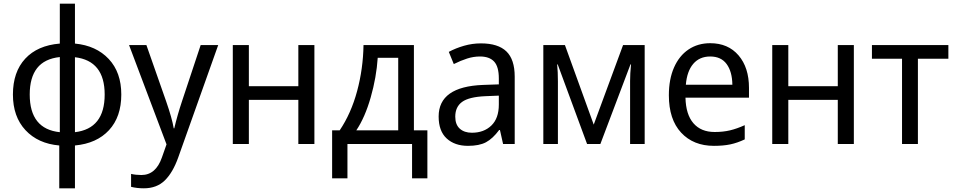

<svg xmlns="http://www.w3.org/2000/svg" viewBox="-20 -780 5177 1040"><path d="M386 -544Q501 -533 569 -460.5Q637 -388 637 -268Q637 -147 570.5 -75Q504 -3 386 8V240H301V8Q186 -2 118 -75Q50 -148 50 -268Q50 -390 116.5 -462Q183 -534 304 -544V-760H386ZM141 -268Q141 -81 304 -64V-471Q221 -462 181 -411Q141 -360 141 -268ZM386 -64Q547 -83 547 -268Q547 -451 386 -470Z M773 -536 880 -231Q912 -139 921 -85H924Q941 -157 966 -232L1067 -536H1162L945 74Q916 155 872.5 197.5Q829 240 759 240Q722 240 690 232V162Q716 168 746 168Q824 168 857 73L882 2L679 -536Z M1328 -313H1596V-536H1683V0H1596V-239H1328V0H1241V-536H1328Z M2222 -74H2295V186H2212V0H1862V186H1779V-74H1820Q1882 -166 1914.5 -287Q1947 -408 1949 -536H2222ZM2026 -467Q2019 -361 1988 -252.5Q1957 -144 1910 -74H2137V-467Z M2768 -365V0H2705L2688 -76H2684Q2649 -29 2612.5 -9.5Q2576 10 2515 10Q2443 10 2399.5 -30Q2356 -70 2356 -149Q2356 -311 2597 -320L2682 -323V-355Q2682 -419 2656.5 -446.5Q2631 -474 2580 -474Q2545 -474 2510.5 -463Q2476 -452 2438 -433L2411 -499Q2448 -519 2493 -532Q2538 -545 2585 -545Q2678 -545 2723 -501.5Q2768 -458 2768 -365ZM2609 -259Q2520 -255 2483 -228Q2446 -201 2446 -148Q2446 -105 2470.5 -83Q2495 -61 2536 -61Q2601 -61 2641.5 -100Q2682 -139 2682 -214V-262Z M3472 0H3393V-342Q3393 -381 3398 -431H3395L3232 0H3160L3001 -431H2998Q3002 -391 3002 -339V0H2923V-536H3040L3196 -105L3355 -536H3472Z M4037 -304V-251H3693Q3695 -160 3736 -112.5Q3777 -65 3851 -65Q3897 -65 3934.5 -74Q3972 -83 4014 -102V-25Q3974 -6 3936 2Q3898 10 3847 10Q3736 10 3669.5 -61.5Q3603 -133 3603 -264Q3603 -351 3631 -414.5Q3659 -478 3709.5 -512Q3760 -546 3827 -546Q3924 -546 3980.5 -480Q4037 -414 4037 -304ZM3695 -321H3947Q3946 -392 3916 -433Q3886 -474 3827 -474Q3769 -474 3735 -434Q3701 -394 3695 -321Z M4250 -313H4518V-536H4605V0H4518V-239H4250V0H4163V-536H4250Z M4952 -462V0H4866V-462H4703V-536H5117V-462Z"/></svg>

Font: Noto Sans Display
Style: Regular
Weight: 400
Designer: Monotype Design team
Foundry: Monotype Imaging Inc.
Version: Version 1.000